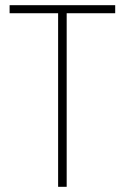

<svg xmlns="http://www.w3.org/2000/svg" viewBox="-20 -720 481 740"><path d="M17 -669H204V0H237V-669H424V-700H17Z"/></svg>

Font: Jost ExtraLight
Style: Regular
Weight: 250
Version: Version 3.710